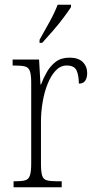

<svg xmlns="http://www.w3.org/2000/svg" viewBox="-20 -786 398 806"><path d="M37 0V-25H43Q71 -25 85.5 -29Q100 -33 105.5 -49Q111 -65 111 -100V-438Q111 -472 105.5 -487.5Q100 -503 85 -507Q70 -511 39 -511H33V-536H144L150 -431H152Q162 -458 177 -484Q192 -510 214.5 -527Q237 -544 272 -544Q309 -544 327.5 -525.5Q346 -507 346 -479Q346 -460 338 -447.5Q330 -435 311 -435Q311 -469 301.5 -490Q292 -511 260 -511Q234 -511 214 -490Q194 -469 180 -434Q166 -399 159 -357.5Q152 -316 152 -276V-99Q152 -64 157 -48.5Q162 -33 177 -29Q192 -25 220 -25H239V0ZM146 -619Q168 -658 188.5 -695Q209 -732 222 -766H278V-756Q267 -739 246.5 -711.5Q226 -684 201.5 -656Q177 -628 157 -606H146Z"/></svg>

Font: Noto Serif Myanmar Condensed ExtraLight
Style: Regular
Weight: 200
Width: 3
Designer: Ben Mitchell and the Monotype Design Team
Foundry: Monotype Imaging Inc.
Version: Version 2.106; ttfautohint (v1.8.4.7-5d5b)